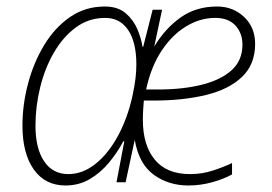

<svg xmlns="http://www.w3.org/2000/svg" viewBox="-20 -560 836 590"><path d="M181 10Q119 10 84 -39Q49 -88 49 -174Q49 -238 66 -302.5Q83 -367 115.5 -421Q148 -475 195 -507.5Q242 -540 302 -540Q342 -540 366 -519.5Q390 -499 402 -470.5Q414 -442 418 -416H420L449 -530H478L454 -417Q487 -472 534.5 -506Q582 -540 647 -540Q696 -540 730 -508Q764 -476 764 -425Q764 -362 723.5 -323.5Q683 -285 612.5 -268Q542 -251 452 -251H422Q421 -240 420 -224Q419 -208 419 -192Q419 -114 455.5 -69.5Q492 -25 564 -25Q601 -25 634.5 -36Q668 -47 693 -59V-24Q668 -10 632 0Q596 10 559 10Q498 10 452.5 -23Q407 -56 394 -130L366 0H338L362 -126H359Q341 -92 315.5 -61Q290 -30 256.5 -10Q223 10 181 10ZM190 -25Q234 -25 273.5 -56.5Q313 -88 342.5 -142.5Q372 -197 387 -265Q394 -298 396.5 -320Q399 -342 399 -362Q399 -430 374 -467.5Q349 -505 303 -505Q253 -505 213.5 -476Q174 -447 146 -399Q118 -351 103.5 -292Q89 -233 89 -174Q89 -104 115.5 -64.5Q142 -25 190 -25ZM429 -285H466Q541 -285 599.5 -299.5Q658 -314 691.5 -344Q725 -374 725 -423Q725 -458 703.5 -481.5Q682 -505 641 -505Q595 -505 552 -479Q509 -453 476.5 -404Q444 -355 429 -285Z"/></svg>

Font: Noto Sans Disp ExtLt
Style: Italic
Weight: 200
Italic angle: -12°
Designer: Monotype Design Team
Foundry: Monotype Imaging Inc.
Version: Version 2.000;GOOG;noto-source:20170915:90ef993387c0